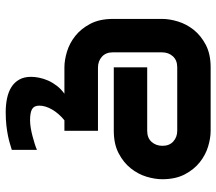

<svg xmlns="http://www.w3.org/2000/svg" viewBox="-64 -504 780 693"><g transform="rotate(90 326.5 -158.0)"><path d="M627.4 -353Q627.4 -326.7 618.2 -296.1Q608.9 -265.6 588.1 -239.5Q567.4 -213.4 533.9 -195.8Q500.5 -178.2 452.6 -178.2H223.6V-298.8H452.6Q478.5 -298.8 492.7 -314.7Q506.8 -330.6 506.8 -354Q506.8 -378.9 491 -393.1Q475.1 -407.2 452.6 -407.2H223.6Q197.8 -407.2 183.6 -391.4Q169.4 -375.5 169.4 -352.1V-174.8Q169.4 -149.4 185.3 -135.3Q201.2 -121.1 224.6 -121.1H452.6V0H414.6Q389.6 20.5 375.7 44.7Q361.8 68.8 361.8 90.8Q361.8 109.4 374.3 116.7Q386.7 124 414.6 124Q426.8 124 441.9 121.6Q457 119.1 471.7 115.2Q486.3 111.3 499.5 107.2Q512.7 103 521.5 99.1V189.9Q512.7 192.4 500.2 196.3Q487.8 200.2 471.2 203.6Q454.6 207 433.1 209.5Q411.6 211.9 384.8 211.9Q358.4 211.9 335.2 207Q312 202.1 294.9 191.4Q277.8 180.7 267.8 163.1Q257.8 145.5 257.8 120.1Q257.8 106.9 261 91.1Q264.2 75.2 271.2 59.1Q278.3 43 290 27.6Q301.8 12.2 318.8 0H223.6Q197.3 0 166.7 -9.3Q136.2 -18.6 110.1 -39.3Q84 -60.1 66.4 -93.5Q48.8 -127 48.8 -174.8V-353Q48.8 -379.4 58.1 -409.9Q67.4 -440.4 88.1 -466.6Q108.9 -492.7 142.3 -510.3Q175.8 -527.8 223.6 -527.8H452.6Q479 -527.8 509.5 -518.6Q540 -509.3 566.2 -488.5Q592.3 -467.8 609.9 -434.3Q627.4 -400.9 627.4 -353Z"/></g></svg>

Font: Audiowide
Style: Regular
Weight: 400
Version: Version 1.003